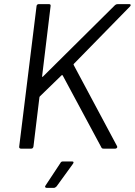

<svg xmlns="http://www.w3.org/2000/svg" viewBox="-20 -720 653 930"><path d="M73 -10 157 -690Q157 -694 160 -697Q163 -700 167 -700H217Q227 -700 225 -690L184 -351Q183 -349 185 -348Q187 -347 188 -349L537 -695Q542 -700 550 -700H606Q613 -700 613 -695Q613 -692 609 -688L338 -411Q335 -409 337 -405L547 -12Q548 -11 548 -8Q548 -5 545 -2.5Q542 0 538 0H482Q473 0 471 -6L284 -354Q282 -358 278 -355L174 -254Q171 -251 171 -249L142 -10Q140 0 131 0H81Q77 0 74.5 -3Q72 -6 73 -10ZM201 178 273 69Q276 62 285 62H329Q335 62 336 65.5Q337 69 333 74L254 183Q247 190 241 190H206Q201 190 199 186.5Q197 183 201 178Z"/></svg>

Font: Barlow
Style: Italic
Weight: 400
Italic angle: -7°
Designer: Jeremy Tribby
Foundry: Tribby Type
Version: Version 1.408